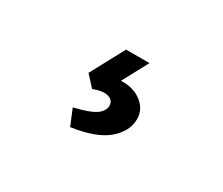

<svg xmlns="http://www.w3.org/2000/svg" viewBox="-60 -159 620 533"><g transform="rotate(30 250.0 108.0)"><path d="M343 128Q343 167 307 198Q271 229 193 240L172 189Q222 177 240 164Q258 151 258 134Q258 123 250 116.5Q242 110 227 110Q214 110 193 118L162 84L220 -24H295L251 58H258Q294 58 318.5 78Q343 98 343 128Z"/></g></svg>

Font: Martel Sans SemiBold
Style: Regular
Weight: 600
Designer: Dan Reynolds and Mathieu Réguer
Foundry: Dan Reynolds and Mathieu Réguer
Version: Version 1.002; ttfautohint (v1.1) -l 5 -r 5 -G 72 -x 0 -D la